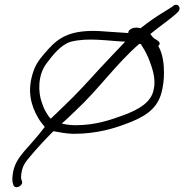

<svg xmlns="http://www.w3.org/2000/svg" viewBox="-20 -590 770 802"><path d="M121 -296C90 -211 111 -147 138 -100C147 -83 158 -72 167 -60C141 -25 108 12 81 42C57 71 38 97 33 140C30 164 32 171 36 183C44 204 81 184 71 165C68 156 67 153 69 136C74 101 87 86 108 61C134 30 167 -6 203 -42C229 -37 256 -32 286 -31C387 -31 460 -54 528 -81C602 -111 645 -148 658 -218C662 -237 665 -260 665 -286C665 -323 660 -366 641 -398C656 -411 640 -419 630 -426C619 -430 611 -445 608 -448C644 -478 690 -509 715 -532L724 -541C741 -559 719 -582 701 -563L687 -554C657 -536 624 -515 593 -492L567 -472C543 -480 514 -469 516 -452L456 -456C434 -457 417 -459 399 -460C272 -467 224 -431 182 -385C159 -359 133 -331 121 -296ZM175 -326C199 -358 234 -404 277 -416C349 -434 430 -419 503 -416C467 -378 436 -346 397 -304C346 -248 300 -197 244 -144L192 -94C185 -101 178 -111 172 -122C164 -135 159 -149 154 -164C140 -202 136 -276 175 -326ZM238 -74C258 -91 277 -110 297 -129C391 -216 464 -322 562 -407C563 -406 566 -406 570 -405C570 -402 572 -400 573 -398C583 -383 592 -366 600 -348C614 -311 633 -263 622 -217C613 -163 560 -133 499 -110C442 -89 379 -67 296 -67C278 -67 259 -69 242 -73C241 -74 239 -74 238 -74Z"/></svg>

Font: Stray Cat
Style: SuExtObl
Weight: 400
Version: Version 1.0